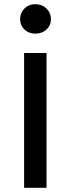

<svg xmlns="http://www.w3.org/2000/svg" viewBox="-20 -896 338 916"><path d="M95 0V-643H202V0ZM148.5 -735.5Q117 -735.5 96.5 -755.2Q76 -775 76 -804.5Q76 -834.5 96.5 -855.2Q117 -876 148.5 -876Q180.5 -876 201.8 -855.2Q223 -834.5 223 -804.5Q223 -775 201.8 -755.2Q180.5 -735.5 148.5 -735.5Z"/></svg>

Font: Karla SemiBold
Style: Regular
Weight: 600
Designer: Jonathan Pinhorn
Version: Version 2.004; ttfautohint (v1.8.4.7-5d5b);gftools[0.9.33]